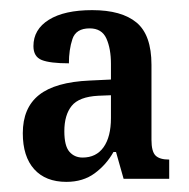

<svg xmlns="http://www.w3.org/2000/svg" viewBox="-20 -739 373 379"><path d="M111 -380Q70 -380 47.5 -405Q25 -430 25 -476Q25 -526 57 -551.5Q89 -577 157 -580L199 -582V-613Q199 -643 190 -663Q181 -683 157 -683Q130 -683 123 -662Q116 -641 116 -614Q79 -614 62.5 -620.5Q46 -627 46 -648Q46 -681 76.5 -700Q107 -719 162 -719Q220 -719 249.5 -694.5Q279 -670 279 -611V-463Q279 -440 287 -432Q295 -424 314 -424V-386H224L209 -439H204Q190 -414 167 -397Q144 -380 111 -380ZM143 -428Q170 -428 184.5 -448.5Q199 -469 199 -506V-551L174 -550Q136 -548 121.5 -530Q107 -512 107 -480Q107 -451 117 -439.5Q127 -428 143 -428Z"/></svg>

Font: Noto Serif Khmer ExtraCondensed SemiBold
Style: Regular
Weight: 600
Width: 2
Designer: Danh Hong and the Monotype Design Team
Foundry: Monotype Imaging Inc.
Version: Version 2.004; ttfautohint (v1.8.4.7-5d5b)